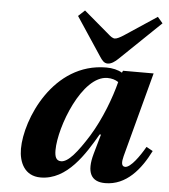

<svg xmlns="http://www.w3.org/2000/svg" viewBox="-54 -795 754 856"><g transform="rotate(5 323.5 -367.5)"><path d="M263 -720 377 -548C387 -533 396 -520 413 -520C428 -520 445 -531 461 -547L641 -720L618 -747L473 -651C459 -642 444 -634 435 -634C425 -634 415 -642 405 -651L292 -747ZM61 -108C61 -47 88 12 159 12C278 12 352 -111 405 -202H411L386 -114C362 -29 385 12 448 12C543 12 605 -65 647 -149L618 -165C593 -121 555 -68 531 -68C513 -68 513 -88 520 -115L621 -494H484L480 -485C462 -496 436 -502 409 -502C171 -502 61 -239 61 -108ZM215 -115C215 -220 305 -456 418 -456C437 -456 454 -451 467 -442C449 -371 413 -274 364 -194C315 -116 276 -68 244 -68C221 -68 215 -87 215 -115Z"/></g></svg>

Font: Heuristica
Style: Bold Italic
Weight: 700
Italic angle: -13°
Version: Version 1.0.1